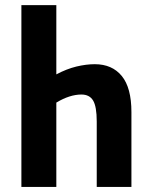

<svg xmlns="http://www.w3.org/2000/svg" viewBox="-20 -734 586 754"><path d="M64 -713.9H201.2V-441.9Q241.7 -463.4 280 -472.7Q318.4 -481.9 352.1 -481.9Q420.4 -481.9 458.3 -435.5Q496.1 -389.2 496.1 -293.9V0H359.9V-256.8Q359.9 -315.4 345.7 -339.1Q331.5 -362.8 299.8 -362.8Q253.9 -362.8 201.2 -331.1V0H64Z"/></svg>

Font: Open Sans Condensed
Style: Bold
Weight: 700
Width: 3
Designer: Monotype Design Team
Foundry: Monotype Imaging Inc.
Version: Version 3.003; ttfautohint (v1.8.4)